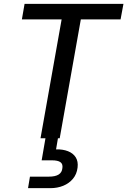

<svg xmlns="http://www.w3.org/2000/svg" viewBox="-20 -720 663 1000"><path d="M191 0 301 -619H94L108 -700H623L608 -619H401L291 0ZM126 260 136 200H235Q268 200 285.5 189Q303 178 305 155Q308 134 294.5 124.5Q281 115 250 115H197L218 -7H283L272 58Q307 57 334 67.5Q361 78 374.5 99.5Q388 121 384 153Q380 187 360 211Q340 235 309.5 247.5Q279 260 242 260Z"/></svg>

Font: DM Sans 11pt Medium
Style: Italic
Weight: 500
Italic angle: -10°
Version: Version 4.004;gftools[0.9.30]